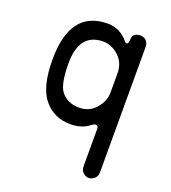

<svg xmlns="http://www.w3.org/2000/svg" viewBox="-142 -645 883 993"><g transform="rotate(20 300.0 -148.0)"><path d="M289 -80.5Q342 -80.5 377 -118Q415.5 -160.5 415.5 -208V-314.5Q415.5 -373 376.5 -409Q337 -445 288 -445Q159.5 -442 159.5 -278.5Q159.5 -164.5 188.5 -126Q223.5 -80.5 289 -80.5ZM459.5 244Q443 244 429 231Q415 218.5 415 197V-8.5Q415 -27.5 400 -27.5Q392.5 -27.5 381.5 -19Q339 15.5 275 15.5Q186 15.5 130.5 -50.5Q75 -116.5 75 -268Q75 -540 282 -540Q349.5 -540 396.5 -482.5Q401 -477 407 -477Q416.5 -477 418 -504.5Q419.5 -540 460.5 -540Q480 -540 492.5 -527.5Q505.5 -514.5 505.5 -494V197Q505.5 218.5 491.5 231Q477 244 459.5 244Z"/></g></svg>

Font: Maple Mono SC NF
Style: Regular
Weight: 400
Designer: subframe7536
Version: Version 4.2; ttfautohint (v1.8.4.7-5d5b-dirty);Nerd Fonts 6.